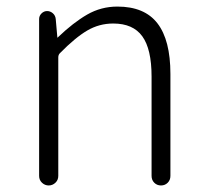

<svg xmlns="http://www.w3.org/2000/svg" viewBox="-20 -567 633 587"><path d="M99.6 -29.3V-508.8Q99.6 -518.6 106.9 -525.9Q114.3 -533.2 124 -533.2Q133.8 -533.2 141.6 -526.4Q149.4 -519.5 150.4 -508.8L155.3 -453.1Q155.3 -452.1 156.2 -452.1Q157.2 -452.1 157.2 -453.1Q204.1 -498 246.6 -522.5Q289.1 -546.9 338.9 -546.9Q421.9 -546.9 461.4 -495.6Q501 -444.3 501 -340.8V-29.3Q501 -16.6 492.7 -8.3Q484.4 0 472.2 0Q460 0 451.7 -8.3Q443.4 -16.6 443.4 -29.3V-333Q443.4 -417 415 -456.1Q386.7 -495.1 326.2 -495.1Q283.2 -495.1 246.6 -473.6Q210 -452.1 163.1 -404.3Q158.2 -399.4 158.2 -391.6V-29.3Q158.2 -16.6 149.4 -8.3Q140.6 0 128.9 0Q117.2 0 108.4 -8.3Q99.6 -16.6 99.6 -29.3Z"/></svg>

Font: irohamaru Light
Style: Regular
Weight: 200
Designer: [Source Han Sans]
Ryoko NISHIZUKA  (kana & ideographs); Paul D. Hunt (Latin, Greek & Cyrillic); Wenlong ZHANG  (bopomofo
Version: Version 1.01